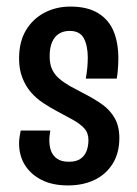

<svg xmlns="http://www.w3.org/2000/svg" viewBox="-20 -554 418 584"><path d="M187 10Q139 10 106 -7Q73 -24 55.5 -52.5Q38 -81 38 -118Q38 -128 39.5 -137.5Q41 -147 43 -157H133Q132 -150 131 -142.5Q130 -135 130 -128Q130 -109 135.5 -94.5Q141 -80 154 -71Q167 -62 190 -62Q211 -62 224 -70.5Q237 -79 243 -94Q249 -109 249 -128Q249 -150 236 -164Q223 -178 201 -190Q179 -202 153 -216Q132 -227 111 -241Q90 -255 74 -273.5Q58 -292 48 -317.5Q38 -343 38 -376Q38 -427 59 -462Q80 -497 115.5 -515.5Q151 -534 194 -534Q246 -534 278.5 -514Q311 -494 325.5 -459Q340 -424 340 -376Q340 -367 339.5 -357Q339 -347 338 -336.5Q337 -326 335 -315H241Q244 -332 245.5 -348Q247 -364 247 -379Q247 -415 235 -437.5Q223 -460 192 -460Q173 -460 159.5 -451.5Q146 -443 138.5 -426Q131 -409 131 -383Q131 -359 138.5 -343Q146 -327 160 -315Q174 -303 193 -292Q217 -279 243 -265.5Q269 -252 292 -235.5Q315 -219 329 -194.5Q343 -170 343 -134Q343 -89 323 -56.5Q303 -24 268 -7Q233 10 187 10Z"/></svg>

Font: Truculenta SemiBold
Style: Regular
Weight: 600
Version: Version 1.002